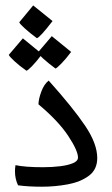

<svg xmlns="http://www.w3.org/2000/svg" viewBox="-20 -707 424 726"><path d="M138.2 -1Q86.4 -1 48.3 -6.3Q36.6 -30.3 36.6 -59.6Q36.6 -70.3 38.6 -82.5Q75.2 -74.7 143.1 -74.7Q176.8 -74.7 207 -78.4Q237.3 -82 256.1 -90.1Q274.9 -98.1 274.9 -111.3Q274.9 -137.2 237.8 -193.4Q200.7 -249.5 125.5 -312.5Q125.5 -331.5 136 -360.1Q146.5 -388.7 164.1 -402.3Q255.9 -299.8 301.8 -231.7Q347.7 -163.6 347.7 -109.4Q347.7 -65.9 316.2 -42.5Q284.7 -19 236.6 -10Q188.5 -1 138.2 -1ZM119.6 -562.5Q93.8 -581.5 75 -598.4Q56.2 -615.2 52.7 -622.6L105.5 -686.5L178.7 -627.4Q131.3 -565.9 119.6 -562.5ZM80.1 -439.5Q53.7 -458 35.2 -475.1Q16.6 -492.2 13.2 -499.5L66.4 -562L139.2 -502.4Q116.2 -472.2 100.8 -456.5Q85.4 -440.9 80.1 -439.5ZM189.9 -447.8Q164.1 -466.8 145 -483.9Q126 -501 122.6 -507.8L175.8 -570.3L249 -510.7Q228.5 -483.4 211.9 -466.6Q195.3 -449.7 189.9 -447.8Z"/></svg>

Font: Harmattan Medium
Style: Regular
Weight: 500
Designer: George W. Nuss III and SIL International
Foundry: SIL International
Version: Version 4.000